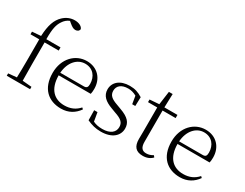

<svg xmlns="http://www.w3.org/2000/svg" viewBox="-83 -1347 2420 1897"><g transform="rotate(30 1127.5 -398.5)"><path d="M131 0H303V-27L198 -36L196 -226V-472H357V-508H195C194 -626 207 -678 237 -723C254 -750 279 -772 307 -782L327 -765C355 -742 374 -730 397 -730C422 -730 439 -745 440 -764C431 -793 392 -811 347 -811C302 -811 257 -794 219 -758C165 -707 140 -634 134 -510L35 -502V-472H135V-226C135 -163 134 -99 132 -36L37 -27V0Z M661 14C747 14 811 -25 855 -88L840 -102C797 -54 744 -30 674 -30C561 -30 480 -101 479 -260H845C849 -275 851 -296 851 -320C851 -435 775 -522 652 -522C523 -522 415 -416 415 -252C415 -73 518 14 661 14ZM480 -290C489 -413 561 -491 651 -491C740 -491 791 -425 791 -341C791 -306 782 -290 750 -290Z M1116 14C1247 14 1311 -53 1311 -132C1311 -199 1274 -242 1174 -278L1126 -296C1054 -321 1022 -347 1022 -399C1022 -452 1061 -491 1141 -491C1173 -491 1204 -483 1236 -465L1251 -376H1286L1289 -478C1241 -508 1200 -522 1142 -522C1029 -522 966 -461 966 -382C966 -310 1016 -269 1095 -240L1145 -221C1227 -194 1254 -166 1254 -116C1254 -58 1208 -16 1116 -16C1071 -16 1039 -24 1010 -38L993 -137H955L957 -23C1010 1 1055 14 1116 14Z M1594 14C1640 14 1676 -1 1703 -29L1689 -47C1662 -32 1642 -24 1611 -24C1566 -24 1542 -51 1542 -115V-472H1691V-508H1542L1547 -663H1504L1483 -510L1376 -502V-472H1481V-196C1481 -161 1480 -142 1480 -112C1480 -28 1515 14 1594 14Z M2017 14C2103 14 2167 -25 2211 -88L2196 -102C2153 -54 2100 -30 2030 -30C1917 -30 1836 -101 1835 -260H2201C2205 -275 2207 -296 2207 -320C2207 -435 2131 -522 2008 -522C1879 -522 1771 -416 1771 -252C1771 -73 1874 14 2017 14ZM1836 -290C1845 -413 1917 -491 2007 -491C2096 -491 2147 -425 2147 -341C2147 -306 2138 -290 2106 -290Z"/></g></svg>

Font: Noto Serif CJK HK ExtraLight
Style: Regular
Weight: 200
Designer: Ryoko NISHIZUKA 西塚涼子 (kana & ideographs); Frank Grießhammer (Latin, Greek & Cyrillic); Wenlong ZHANG 张文龙 (bopomofo); San
Foundry: Adobe
Version: Version 2.001;hotconv 1.1.0;makeotfexe 2.6.0